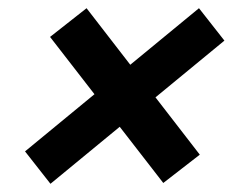

<svg xmlns="http://www.w3.org/2000/svg" viewBox="-20 -574 600 468"><path d="M103 -126 41 -205 465 -554 527 -475ZM378 -128 102 -484 191 -554 467 -197Z"/></svg>

Font: Roboto Serif 20pt
Style: Bold Italic
Weight: 700
Italic angle: -10°
Version: Version 1.007